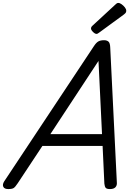

<svg xmlns="http://www.w3.org/2000/svg" viewBox="-72 -1274 915 1308"><path d="M-16 14Q-42 14 -49.5 -1.5Q-57 -17 -43 -39L568 -960Q583 -983 597.5 -991.5Q612 -1000 637 -1000Q656 -1000 667 -990.5Q678 -981 679 -949L724 -31Q726 -11 714.5 1.5Q703 14 677 14Q655 14 648 5.5Q641 -3 639 -23L627 -280H217L49 -26Q32 0 21 7Q10 14 -16 14ZM271 -360H623L599 -859ZM586 -1043Q575 -1043 561.5 -1056.5Q548 -1070 548 -1080Q548 -1084 549.5 -1088Q551 -1092 557 -1098L714 -1243Q719 -1248 723.5 -1251Q728 -1254 734 -1254Q744 -1254 756.5 -1245Q769 -1236 778.5 -1224Q788 -1212 788 -1201Q788 -1194 785.5 -1189Q783 -1184 773 -1176L605 -1053Q599 -1049 594.5 -1046Q590 -1043 586 -1043Z"/></svg>

Font: Playwrite CZ
Style: Regular
Weight: 400
Designer: Veronika Burian, José Scaglione
Foundry: TypeTogether
Version: Version 1.002